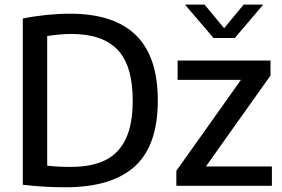

<svg xmlns="http://www.w3.org/2000/svg" viewBox="-20 -807 1227 834"><path d="M79 -4.5V-726.5Q127 -736.5 180.8 -742Q234.5 -747.5 284.5 -747.5Q474.5 -747.5 570 -654.5Q665.5 -561.5 665.5 -370Q665.5 -175.5 565.8 -84.5Q466 6.5 263 6.5Q171 6.5 79 -4.5ZM556.5 -370.5Q556.5 -521.5 491 -590.5Q425.5 -659.5 290.5 -659.5Q242.5 -659.5 185 -650.5V-87.5Q229 -82 287 -82Q378.5 -82 437.8 -111.5Q497 -141 526.8 -204.5Q556.5 -268 556.5 -370.5ZM874.5 -84H1161V0H746V-65L1026.5 -460H751.5V-544H1155V-479ZM1038.5 -787H1123.5L1000 -642H907.5L783.5 -787H868.5L953.5 -684.5Z"/></svg>

Font: Encode Sans Medium
Style: Regular
Weight: 500
Designer: Multiple Designers
Foundry: Impallari Type
Version: Version 2.000